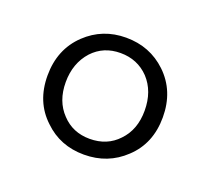

<svg xmlns="http://www.w3.org/2000/svg" viewBox="-64 -839 489 446"><g transform="rotate(20 180.5 -615.5)"><path d="M250 -539Q278 -568 278 -615Q278 -663 250 -693Q222 -722 180 -722Q138 -722 111 -693Q83 -662 83 -615Q83 -568 111 -539Q138 -510 180 -510Q223 -510 250 -539ZM81 -510Q38 -550 38 -615Q38 -680 81 -721Q122 -760 180 -760Q239 -760 280 -721Q323 -680 323 -615Q323 -550 280 -510Q239 -471 180 -471Q121 -471 81 -510Z"/></g></svg>

Font: Source Han Serif SC
Style: Bold
Weight: 700
Designer: Ryoko NISHIZUKA  (kana & ideographs); Frank Grießhammer (Latin, Greek & Cyrillic); Wenlong ZHANG  (bopomofo); Sandoll Co
Foundry: Adobe Systems Incorporated
Version: Version 1.001 October 20, 2017